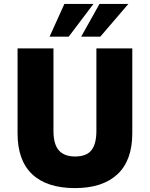

<svg xmlns="http://www.w3.org/2000/svg" viewBox="-20 -953 768 984"><path d="M364 11Q221 11 145.5 -59.5Q70 -130 70 -270V-705H254V-282Q254 -214 281.5 -182.5Q309 -151 365 -151Q423 -151 448.5 -183Q474 -215 474 -282V-705H658V-270Q658 -131 582 -60Q506 11 364 11ZM234 -765 310 -933H459L332 -765ZM396 -765 490 -933H638L494 -765Z"/></svg>

Font: Nunito Sans 7pt SemiCondensed Black
Style: Regular
Weight: 900
Width: 4
Designer: Vernon Adams
Foundry: Vernon Adams
Version: Version 3.101;gftools[0.9.27]